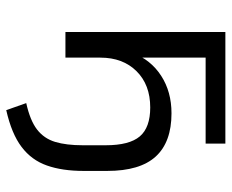

<svg xmlns="http://www.w3.org/2000/svg" viewBox="-82 -460 728 603"><g transform="rotate(90 281.5 -158.0)"><path d="M325.4 185.9 303.3 123.1Q357.7 111.1 386.2 89.2Q414.6 67.2 425.2 32.2Q435.7 -2.9 435.7 -54.2V-126.5Q435.7 -200.7 407.9 -233.5Q380.1 -266.3 317 -266.3Q245.8 -266.3 203.2 -223.4Q160.5 -180.5 160.5 -109.8V0H80V-502.3H430.4V-440.3H160.5V-212.2L145.7 -211.2Q167.5 -268.3 217.6 -300.7Q267.7 -333.1 335.3 -333.1Q425.7 -333.1 471 -283.7Q516.3 -234.2 516.3 -131.4V-56.8Q516.3 9.9 499.3 58.1Q482.4 106.4 441 137.7Q399.7 169.1 325.4 185.9Z"/></g></svg>

Font: Mulish ExtraLight
Style: Regular
Weight: 200
Designer: Vernon Adams
Foundry: Vernon Adams
Version: Version 3.603